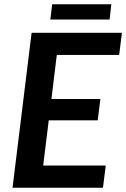

<svg xmlns="http://www.w3.org/2000/svg" viewBox="-20 -876 589 896"><path d="M38.5 0ZM549 -723H127.5L38.5 0H460.5L473.5 -103.5H181.5L207.5 -314.5H436L448.5 -414H220L245 -619.5H536ZM223.5 -856 215 -785H491.5L499.5 -856Z"/></svg>

Font: Lato
Style: Bold Italic
Weight: 700
Italic angle: -7°
Designer: Lukasz Dziedzic
Foundry: tyPoland Lukasz Dziedzic
Version: Version 2.007; 2014-02-27